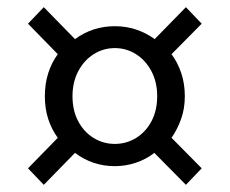

<svg xmlns="http://www.w3.org/2000/svg" viewBox="-20 -597 640 535"><path d="M102 -82 58 -128 141 -213Q124 -236 114.5 -265Q105 -294 105 -329Q105 -364 114.5 -393.5Q124 -423 141 -446L58 -531L102 -577L189 -488Q238 -524 300 -524Q361 -524 411 -488L498 -577L542 -531L458 -446Q475 -423 485 -393.5Q495 -364 495 -329Q495 -294 484.5 -265Q474 -236 458 -213L542 -128L498 -82L410 -171Q387 -153 358.5 -143.5Q330 -134 300 -134Q238 -134 189 -171ZM300 -196Q332 -196 359 -212.5Q386 -229 402 -259Q418 -289 418 -329Q418 -368 402 -398.5Q386 -429 359 -446Q332 -463 300 -463Q268 -463 241 -446Q214 -429 198 -398.5Q182 -368 182 -329Q182 -289 198 -259Q214 -229 241 -212.5Q268 -196 300 -196Z"/></svg>

Font: Source Code Variable
Style: Regular
Weight: 400
Monospace: yes
Designer: Paul D. Hunt, Teo Tuominen
Foundry: Adobe Systems Incorporated
Version: Version 1.010;hotconv 1.0.106;makeotfexe 2.5.65593